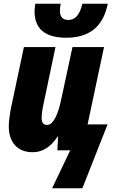

<svg xmlns="http://www.w3.org/2000/svg" viewBox="-20 -805 636 1028"><path d="M335 -603C460 -603 533 -664 557 -785H421C407 -725 382 -698 346 -698C317 -698 301 -714 301 -746C301 -757 302 -771 305 -785H169C167 -772 165 -754 165 -745C165 -655 216 -603 335 -603ZM259 203H421L556 -139H449L537 -553H368L308 -274C291 -191 265 -136 232 -136C212 -136 203 -149 203 -173C203 -193 207 -222 213 -248L277 -553H108L37 -218C32 -188 27 -155 27 -128C27 -47 70 10 155 10C210 10 253 -21 288 -73H291L287 0H356Z"/></svg>

Font: Noto Sans Condensed Black
Style: Italic
Weight: 900
Width: 3
Italic angle: -12°
Designer: Monotype Design Team
Foundry: Monotype Imaging Inc.
Version: Version 2.013